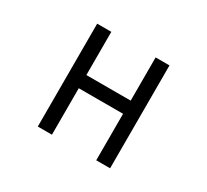

<svg xmlns="http://www.w3.org/2000/svg" viewBox="-145 -967 1290 1195"><g transform="rotate(30 500.0 -369.5)"><path d="M759.8 -739.3V0H660.2V-334H341.8V0H240.2V-739.3H341.8V-428.7H660.2V-739.3Z"/></g></svg>

Font: RobotoJAA
Style: Medium
Weight: 500
Version: Version 2.05; 2016-11-05